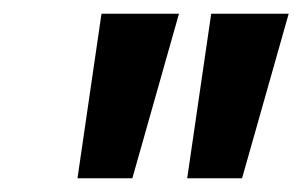

<svg xmlns="http://www.w3.org/2000/svg" viewBox="-20 -720 441 280"><path d="M128 -700H241L173 -460H93ZM288 -700H401L333 -460H253Z"/></svg>

Font: Epunda Sans
Style: Bold Italic
Weight: 700
Italic angle: -12.0243°
Designer: Simon Atzbach
Foundry: typofactur
Version: Version 2.204; ttfautohint (v1.8.4.7-5d5b)